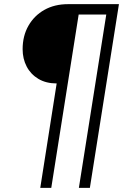

<svg xmlns="http://www.w3.org/2000/svg" viewBox="-20 -725 612 925"><path d="M174 180 253 -323Q202 -323 165 -345Q128 -367 108.5 -404.5Q89 -442 89 -488Q89 -552 117 -601Q145 -650 194 -677.5Q243 -705 308 -705H553L413 180H360L492 -655H359L227 180Z"/></svg>

Font: Nunito Sans Light
Style: Italic
Weight: 300
Italic angle: -9°
Designer: Vernon Adams
Foundry: Vernon Adams
Version: Version 3.006; ttfautohint (v1.8.3)